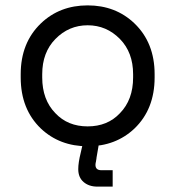

<svg xmlns="http://www.w3.org/2000/svg" viewBox="-20 -530 636 714"><path d="M555 -254V-242Q555 -124 480 -52Q410 14 306 14Q202 14 132 -52Q57 -124 57 -242V-254Q57 -371 132 -443Q202 -510 306 -510Q410 -510 480 -443Q555 -371 555 -254ZM426 -109Q475 -159 475 -242V-254Q475 -335 426 -385Q376 -436 306 -436Q236 -436 186 -385Q137 -335 137 -254V-242Q137 -159 186 -109Q232 -60 306 -60Q380 -60 426 -109ZM399 164H342Q311 164 291 147Q271 130 271 99Q271 75 280 39L292 -14H351L339 56Q339 58 338.5 61Q338 64 337.5 66.5Q337 69 337 70Q335 78 335 83Q335 103 357 103H399Z"/></svg>

Font: Rilu
Style: Regular
Weight: 500
Designer: Alí Sinisterra
Foundry: Alí Sinisterra
Version: 0.1